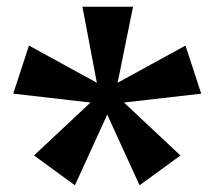

<svg xmlns="http://www.w3.org/2000/svg" viewBox="-20 -747 640 573"><path d="M203.5 -194 81.5 -283 250 -441 19.5 -467.5 66.5 -611 269 -500 226 -727H377L331 -500L533.5 -611L580.5 -467.5L350 -441L518.5 -283L396.5 -194L300 -405Z"/></svg>

Font: Spline Sans Mono
Style: Bold
Weight: 700
Designer: Eben Sorkin, Mirko Velimirovic
Foundry: Sorkin Type
Version: Version 1.004